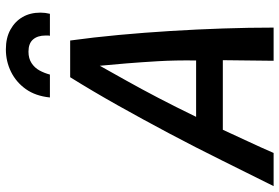

<svg xmlns="http://www.w3.org/2000/svg" viewBox="-223 -783 952 654"><g transform="rotate(-90 253.0 -456.0)"><path d="M-54 0Q-11 -86 33.5 -176Q78 -266 125.5 -355.5Q173 -445 221 -530.5Q269 -616 317 -693H442Q453 -613 461 -526.5Q469 -440 474.5 -350.5Q480 -261 483 -172.5Q486 -84 486 0H373Q373 -44 374 -87Q375 -130 375 -173H138Q119 -131 98.5 -87.5Q78 -44 59 0ZM182 -264H374Q375 -335 371.5 -394Q368 -453 364 -502Q360 -551 356 -592Q332 -549 304.5 -500Q277 -451 246.5 -392.5Q216 -334 182 -264ZM248 -762Q253 -811 276.5 -844Q300 -877 335.5 -894.5Q371 -912 412 -912Q451 -912 479 -896.5Q507 -881 522 -855Q537 -829 537 -794Q537 -786 536 -778Q535 -770 533 -762H458Q459 -765 459 -769Q459 -773 459 -777Q459 -804 445.5 -819.5Q432 -835 404 -835Q381 -835 365 -824.5Q349 -814 340 -797.5Q331 -781 326 -762Z"/></g></svg>

Font: Ubuntu Sans Mono Medium
Style: Italic
Weight: 500
Italic angle: -13.5°
Monospace: yes
Designer: Dalton Maag Ltd
Foundry: Dalton Maag Ltd
Version: Version 1.006